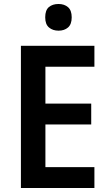

<svg xmlns="http://www.w3.org/2000/svg" viewBox="-20 -944 549 964"><path d="M454 0H85V-714H454V-609H208V-424H438V-319H208V-105H454ZM274 -924Q303 -924 321.5 -908Q340 -892 340 -857Q340 -822 321.5 -806Q303 -790 274 -790Q245 -790 226 -806Q207 -822 207 -857Q207 -893 225.5 -908.5Q244 -924 274 -924Z"/></svg>

Font: Noto Sans Telugu SemiCondensed SemiBold
Style: Regular
Weight: 600
Width: 4
Designer: Jelle Bosma - Monotype Design Team
Foundry: Monotype Imaging Inc.
Version: Version 2.005; ttfautohint (v1.8.4.7-5d5b)